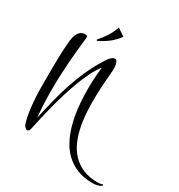

<svg xmlns="http://www.w3.org/2000/svg" viewBox="-242 -991 1305 1399"><g transform="rotate(30 410.5 -292.0)"><path d="M820.8 226.6Q805.2 238.8 785.6 243.2Q766.1 247.6 745.6 247.6Q672.9 247.6 617.7 225.6Q562.5 203.6 521.7 165.5Q481 127.4 453.6 75.9Q426.3 24.4 409.4 -34.9Q392.6 -94.2 384.5 -158Q376.5 -221.7 374.8 -284.7Q373 -347.7 376.2 -406.7Q379.4 -465.8 384.8 -515.1Q356.4 -479 331.1 -428.2Q305.7 -377.4 283.9 -319.3Q262.2 -261.2 243.7 -200Q225.1 -138.7 210.2 -80.6Q195.3 -22.5 183.8 28.3Q172.4 79.1 164.6 115.2Q163.6 119.1 162.4 125.5Q161.1 131.8 158.4 137.7Q155.8 143.6 151.4 147.7Q147 151.9 140.6 151.9Q134.8 151.9 129.4 148.2Q124 144.5 119.6 139.4Q115.2 134.3 112.1 128.2Q108.9 122.1 107.4 116.7Q92.8 69.3 85.7 14.9Q78.6 -39.6 75.9 -95.5Q73.2 -151.4 73.5 -206.5Q73.7 -261.7 73.7 -311Q73.7 -365.7 75.2 -420.4Q76.7 -475.1 80.6 -529.8Q82 -549.3 84.7 -573.2Q87.4 -597.2 95.7 -617.7Q104 -638.2 119.6 -652.1Q135.3 -666 162.6 -666Q169.4 -666 174.1 -662.8Q178.7 -659.7 178.7 -651.9V-647.9Q172.4 -589.8 167 -533.9Q161.6 -478 157.5 -422.4Q153.3 -366.7 151.1 -310.3Q148.9 -253.9 148.9 -194.8Q148.9 -137.2 151.4 -79.3Q153.8 -21.5 159.7 36.1Q177.7 -46.9 197.5 -126Q217.3 -205.1 242.7 -281Q268.1 -356.9 301.3 -429.2Q334.5 -501.5 378.9 -570.8Q382.8 -577.1 388.9 -585.7Q395 -594.2 402.6 -601.8Q410.2 -609.4 418.5 -614.7Q426.8 -620.1 435.5 -620.1Q446.3 -620.1 452.4 -610.4Q458.5 -600.6 461.2 -587.6Q463.9 -574.7 464.4 -561.5Q464.8 -548.3 464.8 -541Q461.4 -495.1 456.8 -438Q452.1 -380.9 450.7 -318.4Q449.2 -255.9 452.4 -191.4Q455.6 -127 467.3 -66.7Q479 -6.3 501.5 46.6Q523.9 99.6 560.8 139.2Q597.7 178.7 650.6 201.7Q703.6 224.6 776.9 224.6Q787.1 224.6 798.1 222.9Q809.1 221.2 818.8 216.8ZM250.5 -673.3Q265.6 -690.9 279.3 -708.5Q293 -726.1 305.2 -744.9Q317.4 -763.7 327.6 -784.7Q337.9 -805.7 346.2 -830.6L408.7 -788.6Q378.4 -747.1 341.1 -718Q303.7 -689 255.9 -666.5Z"/></g></svg>

Font: Montez
Style: Regular
Weight: 400
Designer: Astigmatic (AOETI)
Foundry: Astigmatic (AOETI)
Version: Version 1.001